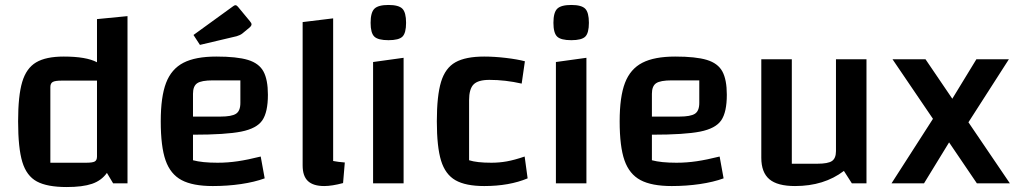

<svg xmlns="http://www.w3.org/2000/svg" viewBox="-20 -739 4112 774"><path d="M494 -674V0H436L411 -42Q389 -11 351 2Q313 15 249 15Q170 15 128.5 -7.5Q87 -30 70 -86Q53 -142 53 -250Q53 -353 69.5 -408.5Q86 -464 125.5 -487.5Q165 -511 237 -511Q328 -511 371 -488V-662ZM371 -108V-414H228Q202 -414 192.5 -408.5Q183 -403 183 -388V-83H327Q353 -83 362 -88Q371 -93 371 -108Z M1031 -108 1047 -20Q1006 -5 951.5 3Q897 11 838 11Q757 11 712 -13Q667 -37 647.5 -92.5Q628 -148 628 -250Q628 -349 649.5 -405Q671 -461 719.5 -486Q768 -511 852 -511Q935 -511 979.5 -497.5Q1024 -484 1042 -451Q1060 -418 1060 -357Q1060 -287 1037.5 -254Q1015 -221 952.5 -208.5Q890 -196 758 -196V-93Q795 -83 857 -83Q898 -83 938.5 -89Q979 -95 1031 -108ZM758 -361V-269H868Q914 -269 931.5 -280.5Q949 -292 949 -324V-415H838Q792 -415 775 -403.5Q758 -392 758 -361ZM760 -598 920 -714Q925 -718 929 -718Q934 -718 939 -712L987 -654Q994 -646 994 -641Q994 -635 986 -628L957 -604Q948 -597 934 -593L786 -558Z M1370 -84 1363 -1Q1318 11 1287 11Q1243 11 1221.5 -9Q1200 -29 1200 -72V-650L1323 -665V-90Q1343 -86 1370 -84Z M1607 -506V0H1484V-489ZM1474 -647Q1474 -689 1489.5 -704Q1505 -719 1546 -719Q1587 -719 1602 -704Q1617 -689 1617 -647Q1617 -606 1602.5 -591.5Q1588 -577 1546 -577Q1504 -577 1489 -591.5Q1474 -606 1474 -647Z M1741 -250Q1741 -353 1758 -409Q1775 -465 1816 -488Q1857 -511 1932 -511Q1973 -511 2019.5 -505.5Q2066 -500 2096 -492L2083 -402Q2017 -417 1953 -417Q1907 -417 1889 -398.5Q1871 -380 1871 -335V-93Q1902 -83 1961 -83Q1993 -83 2023.5 -88.5Q2054 -94 2095 -108L2107 -20Q2033 11 1932 11Q1857 11 1816 -12.5Q1775 -36 1758 -91.5Q1741 -147 1741 -250Z M2344 -506V0H2221V-489ZM2211 -647Q2211 -689 2226.5 -704Q2242 -719 2283 -719Q2324 -719 2339 -704Q2354 -689 2354 -647Q2354 -606 2339.5 -591.5Q2325 -577 2283 -577Q2241 -577 2226 -591.5Q2211 -606 2211 -647Z M2881 -108 2897 -20Q2856 -5 2801.5 3Q2747 11 2688 11Q2607 11 2562 -13Q2517 -37 2497.5 -92.5Q2478 -148 2478 -250Q2478 -349 2499.5 -405Q2521 -461 2569.5 -486Q2618 -511 2702 -511Q2785 -511 2829.5 -497.5Q2874 -484 2892 -451Q2910 -418 2910 -357Q2910 -287 2887.5 -254Q2865 -221 2802.5 -208.5Q2740 -196 2608 -196V-93Q2645 -83 2707 -83Q2748 -83 2788.5 -89Q2829 -95 2881 -108ZM2608 -361V-269H2718Q2764 -269 2781.5 -280.5Q2799 -292 2799 -324V-415H2688Q2642 -415 2625 -403.5Q2608 -392 2608 -361Z M3473 0H3414L3382 -50Q3302 11 3185 11Q3114 11 3081.5 -16.5Q3049 -44 3049 -103V-500H3172V-79H3275Q3318 -79 3334 -90Q3350 -101 3350 -130V-500H3473Z M3918 0 3806 -165 3705 0H3574L3741 -260L3578 -500H3711L3819 -341L3916 -500H4047L3884 -246L4051 0Z"/></svg>

Font: Changa Medium
Style: Regular
Weight: 500
Designer: Eduardo Rodriguez Tunni
Foundry: Eduardo Rodriguez Tunni
Version: Version 2.002; ttfautohint (v1.5) -l 8 -r 50 -G 150 -x 14 -H